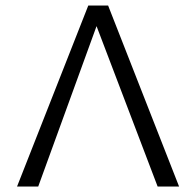

<svg xmlns="http://www.w3.org/2000/svg" viewBox="-20 -678 712 698"><path d="M301 -658H373L631 0H553L331 -583L119 0H42Z"/></svg>

Font: LXGW Bright GB
Style: Regular
Weight: 400
Designer: Christian Thalmann (Catharsis Fonts)
Foundry: LXGW / Christian Thalmann (Catharsis Fonts) / Fontworks Inc.
Version: Version 5.510